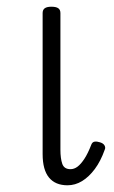

<svg xmlns="http://www.w3.org/2000/svg" viewBox="-20 -535 340 572"><path d="M181 17Q145 17 126 -6Q107 -29 107 -76V-496Q107 -506 113.5 -510.5Q120 -515 133 -515Q147 -515 153.5 -510.5Q160 -506 160 -496V-89Q160 -63 165.5 -47Q171 -31 190 -31Q201 -31 211 -38.5Q221 -46 231.5 -62Q242 -78 252 -104Q255 -112 262 -113Q269 -114 278 -111Q288 -108 291.5 -101.5Q295 -95 292 -89Q280 -55 262.5 -31.5Q245 -8 224.5 4.5Q204 17 181 17Z"/></svg>

Font: Playwrite FR Moderne ExtraLight
Style: Regular
Weight: 250
Version: Version 1.002